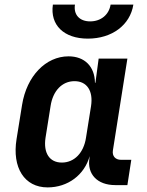

<svg xmlns="http://www.w3.org/2000/svg" viewBox="-20 -805 640 835"><path d="M362 -637C467 -637 546 -696 560 -785H461C454 -741 419 -712 372 -712C326 -712 299 -741 306 -785H210C197 -696 258 -637 362 -637ZM187 10C275 10 347 -44 370 -126L369 -117C358 -48 403 0 481 0H534L551 -110H506C482 -110 467 -126 471 -151L534 -550H409L395 -445H393C392 -516 348 -560 278 -560C179 -560 96 -474 76 -349L52 -200C32 -76 86 10 187 10ZM249 -98C195 -98 168 -140 178 -206L200 -344C210 -410 250 -452 304 -452C358 -452 386 -410 376 -344L354 -206C344 -140 303 -98 249 -98Z"/></svg>

Font: JetBrains Mono
Style: Bold Italic
Weight: 558
Italic angle: -9°
Monospace: yes
Designer: Philipp Nurullin, Konstantin Bulenkov
Foundry: JetBrains
Version: Version 2.305